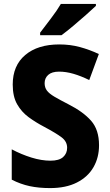

<svg xmlns="http://www.w3.org/2000/svg" viewBox="-20 -951 560 981"><path d="M486 -209Q486 -146 457.5 -96.5Q429 -47 373 -18.5Q317 10 236 10Q178 10 131.5 0Q85 -10 40 -33V-188Q89 -162 140.5 -146Q192 -130 238 -130Q282 -130 302.5 -148.5Q323 -167 323 -196Q323 -228 294.5 -249.5Q266 -271 204 -304Q162 -326 126 -352.5Q90 -379 67.5 -418.5Q45 -458 45 -519Q45 -616 109 -670Q173 -724 283 -724Q339 -724 388.5 -710.5Q438 -697 485 -675L436 -542Q393 -563 355 -574Q317 -585 282 -585Q245 -585 226.5 -568.5Q208 -552 208 -526Q208 -504 219.5 -488.5Q231 -473 258 -457Q285 -441 330 -418Q405 -380 445.5 -334Q486 -288 486 -209ZM470 -921Q451 -903 419.5 -875Q388 -847 354 -818.5Q320 -790 294 -771H185V-784Q210 -817 240.5 -857Q271 -897 291 -931H470Z"/></svg>

Font: Noto Sans Devanagari SemiCondensed ExtraBold
Style: Regular
Weight: 800
Width: 4
Designer: Jelle Bosma - Monotype Design Team
Foundry: Monotype Imaging Inc.
Version: Version 2.004; ttfautohint (v1.8.4.7-5d5b)